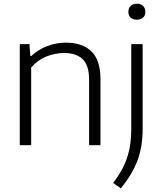

<svg xmlns="http://www.w3.org/2000/svg" viewBox="-20 -778 870 1029"><path d="M86 -541.5H138L142.5 -477.5H147.5Q184.5 -512.5 232.8 -531Q281 -549.5 334 -549.5Q421 -549.5 469.8 -502.8Q518.5 -456 518.5 -353.5V0H457.5V-352Q457.5 -427.5 423 -460.8Q388.5 -494 323 -494Q275.5 -494 228.2 -475Q181 -456 147 -416V0H86ZM586.5 202.5Q637.5 137 660.5 69.2Q683.5 1.5 683.5 -84V-541.5H744.5V-87.5Q744.5 7 717 81.8Q689.5 156.5 627.5 231ZM668 -714.5Q668 -734.5 680.2 -746.2Q692.5 -758 713.5 -758Q734.5 -758 746.8 -746.2Q759 -734.5 759 -714.5Q759 -695 747 -683.8Q735 -672.5 713.5 -672.5Q692 -672.5 680 -683.8Q668 -695 668 -714.5Z"/></svg>

Font: Encode Sans Semi Expanded Light
Style: Regular
Weight: 300
Width: 6
Designer: Multiple Designers
Foundry: Impallari Type
Version: Version 2.000